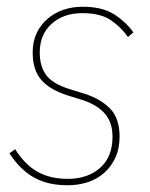

<svg xmlns="http://www.w3.org/2000/svg" viewBox="-20 -538 445 570"><path d="M181 12Q121 12 80 -11.5Q39 -35 8 -83L25 -95Q54 -49 91.5 -28Q129 -7 181 -7Q240 -7 277 -39.5Q314 -72 314 -132Q314 -175 291 -201Q268 -227 225 -241L180 -255Q127 -272 102 -301.5Q77 -331 77 -382Q77 -415 89 -440Q101 -465 121.5 -482.5Q142 -500 168.5 -509Q195 -518 225 -518Q283 -518 318 -496Q353 -474 376 -442L360 -428Q339 -458 308.5 -478.5Q278 -499 224 -499Q169 -499 133.5 -467.5Q98 -436 98 -382Q98 -342 116.5 -316Q135 -290 185 -274L230 -260Q278 -245 306.5 -216Q335 -187 335 -133Q335 -97 322.5 -70Q310 -43 289 -24.5Q268 -6 240 3Q212 12 181 12Z"/></svg>

Font: IBM Plex Sans Cond Thin
Style: Italic
Weight: 100
Width: 3
Italic angle: -11°
Designer: Mike Abbink, Paul van der Laan, Pieter van Rosmalen
Foundry: Bold Monday
Version: Version 1.3